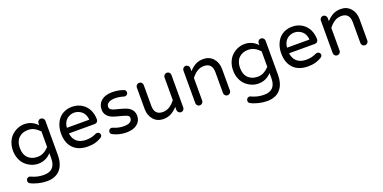

<svg xmlns="http://www.w3.org/2000/svg" viewBox="-14 -1328 4736 2376"><g transform="rotate(-20 2354.5 -140.0)"><path d="M551.8 -469.2V-22Q551.8 104 491 172.1Q430.2 240.2 316.9 240.2Q260.7 240.2 201.7 225.3Q142.6 210.4 103 188Q85 177.7 85 152.8Q85 136.7 96.7 124.3Q108.4 111.8 125 111.8Q132.8 111.8 143.1 116.2Q219.7 153.8 308.1 153.8Q460.9 153.8 460.9 -8.8V-76.2Q390.6 0 290 0Q245.1 0 202.6 -17.3Q160.2 -34.7 125.2 -66.2Q90.3 -97.7 69.1 -148.2Q47.9 -198.7 47.9 -259.8Q47.9 -320.8 69.1 -371.3Q90.3 -421.9 125.2 -453.6Q160.2 -485.4 202.6 -502.7Q245.1 -520 290 -520Q390.6 -520 460.9 -443.8V-469.2Q460.9 -487.8 474.1 -501.5Q487.3 -515.1 505.9 -515.1Q524.4 -515.1 538.1 -501.5Q551.8 -487.8 551.8 -469.2ZM309.1 -437Q231.9 -437 185.5 -390.6Q139.2 -344.2 139.2 -259.8Q139.2 -175.3 185.5 -129.2Q231.9 -83 309.1 -83Q353.5 -83 389.4 -101.8Q425.3 -120.6 460.9 -157.2V-362.8Q425.3 -399.4 389.4 -418.2Q353.5 -437 309.1 -437Z M1139.6 -70.8Q1139.6 -48.8 1113.8 -34.2Q1071.8 -10.7 1033.7 -0.5Q995.6 9.8 939 9.8Q816.4 9.8 748 -59.8Q679.7 -129.4 679.7 -254.9Q679.7 -308.6 694.8 -356Q710 -403.3 739 -440.2Q768.1 -477.1 814.5 -498.5Q860.8 -520 918.9 -520Q991.7 -520 1046.6 -485.1Q1101.6 -450.2 1129.2 -393.6Q1156.7 -336.9 1156.7 -268.1Q1156.7 -249 1144 -236.1Q1131.3 -223.1 1110.8 -223.1H772Q780.8 -152.3 825 -113.8Q869.1 -75.2 946.8 -75.2Q1020.5 -75.2 1082 -106Q1088.4 -109.9 1100.1 -109.9Q1116.2 -109.9 1127.9 -98.6Q1139.6 -87.4 1139.6 -70.8ZM772 -296.9H1066.9Q1064.9 -333 1051 -361.8Q1037.1 -390.6 1015.9 -407.7Q994.6 -424.8 970 -433.8Q945.3 -442.9 918.9 -442.9Q892.6 -442.9 867.7 -433.8Q842.8 -424.8 822 -407.5Q801.3 -390.1 787.6 -361.6Q773.9 -333 772 -296.9Z M1454.6 -295.9Q1510.3 -281.7 1550.8 -266.1Q1590.8 -250.5 1615.7 -218.5Q1640.6 -186.5 1640.6 -138.2Q1640.6 -72.8 1589.4 -31.5Q1538.1 9.8 1447.8 9.8Q1348.6 9.8 1265.6 -35.2Q1248.5 -46.9 1248.5 -67.9Q1248.5 -84 1259.8 -95.9Q1271 -107.9 1287.6 -107.9Q1297.9 -107.9 1305.7 -104Q1373 -74.2 1441.9 -74.2Q1552.7 -74.2 1552.7 -145Q1552.7 -167 1529.8 -179Q1506.8 -190.9 1443.8 -207Q1389.6 -219.2 1345.7 -235.8Q1303.7 -252.4 1278.1 -283.7Q1252.4 -314.9 1252.4 -361.8Q1252.4 -433.1 1304.2 -476.6Q1356 -520 1447.8 -520Q1527.3 -520 1592.8 -495.1Q1606.4 -491.7 1614 -480.7Q1621.6 -469.7 1621.6 -457Q1621.6 -440.9 1610.1 -429Q1598.6 -417 1581.5 -417Q1578.6 -417 1568.8 -418.9Q1511.2 -437 1454.6 -437Q1401.4 -437 1370.6 -417.7Q1339.8 -398.4 1339.8 -367.2Q1339.8 -338.9 1365.5 -324.2Q1391.1 -309.6 1454.6 -295.9Z M1755.9 -186V-470.2Q1755.9 -488.8 1769.5 -502Q1783.2 -515.1 1801.8 -515.1Q1820.3 -515.1 1833.5 -502Q1846.7 -488.8 1846.7 -470.2V-195.8Q1846.7 -74.2 1956.5 -74.2Q2004.4 -74.2 2043.9 -98.6Q2083.5 -123 2120.6 -169.9V-470.2Q2120.6 -488.8 2134.3 -502Q2147.9 -515.1 2166.5 -515.1Q2185.1 -515.1 2198.2 -502Q2211.4 -488.8 2211.4 -470.2V-41Q2211.4 -22.5 2198.2 -8.8Q2185.1 4.9 2166.5 4.9Q2147.9 4.9 2134.3 -8.8Q2120.6 -22.5 2120.6 -41V-82Q2079.6 -36.6 2035.6 -13.4Q1991.7 9.8 1934.6 9.8Q1853.5 9.8 1804.7 -46.1Q1755.9 -102.1 1755.9 -186Z M2825.7 -324.2V-40Q2825.7 -21.5 2812 -8.3Q2798.3 4.9 2779.3 4.9Q2760.7 4.9 2747.6 -8.3Q2734.4 -21.5 2734.4 -40V-314Q2734.4 -436 2624.5 -436Q2576.7 -436 2537.4 -411.6Q2498 -387.2 2460.4 -339.8V-40Q2460.4 -21.5 2446.8 -8.3Q2433.1 4.9 2414.6 4.9Q2396 4.9 2382.8 -8.3Q2369.6 -21.5 2369.6 -40V-469.2Q2369.6 -487.8 2382.8 -501.5Q2396 -515.1 2414.6 -515.1Q2433.1 -515.1 2446.8 -501.5Q2460.4 -487.8 2460.4 -469.2V-428.2Q2501.5 -473.6 2545.4 -496.8Q2589.4 -520 2646.5 -520Q2727.5 -520 2776.6 -464.1Q2825.7 -408.2 2825.7 -324.2Z M3451.2 -469.2V-22Q3451.2 104 3390.4 172.1Q3329.6 240.2 3216.3 240.2Q3160.2 240.2 3101.1 225.3Q3042 210.4 3002.4 188Q2984.4 177.7 2984.4 152.8Q2984.4 136.7 2996.1 124.3Q3007.8 111.8 3024.4 111.8Q3032.2 111.8 3042.5 116.2Q3119.1 153.8 3207.5 153.8Q3360.4 153.8 3360.4 -8.8V-76.2Q3290 0 3189.5 0Q3144.5 0 3102.1 -17.3Q3059.6 -34.7 3024.7 -66.2Q2989.7 -97.7 2968.5 -148.2Q2947.3 -198.7 2947.3 -259.8Q2947.3 -320.8 2968.5 -371.3Q2989.7 -421.9 3024.7 -453.6Q3059.6 -485.4 3102.1 -502.7Q3144.5 -520 3189.5 -520Q3290 -520 3360.4 -443.8V-469.2Q3360.4 -487.8 3373.5 -501.5Q3386.7 -515.1 3405.3 -515.1Q3423.8 -515.1 3437.5 -501.5Q3451.2 -487.8 3451.2 -469.2ZM3208.5 -437Q3131.3 -437 3085 -390.6Q3038.6 -344.2 3038.6 -259.8Q3038.6 -175.3 3085 -129.2Q3131.3 -83 3208.5 -83Q3252.9 -83 3288.8 -101.8Q3324.7 -120.6 3360.4 -157.2V-362.8Q3324.7 -399.4 3288.8 -418.2Q3252.9 -437 3208.5 -437Z M4039.1 -70.8Q4039.1 -48.8 4013.2 -34.2Q3971.2 -10.7 3933.1 -0.5Q3895 9.8 3838.4 9.8Q3715.8 9.8 3647.5 -59.8Q3579.1 -129.4 3579.1 -254.9Q3579.1 -308.6 3594.2 -356Q3609.4 -403.3 3638.4 -440.2Q3667.5 -477.1 3713.9 -498.5Q3760.3 -520 3818.4 -520Q3891.1 -520 3946 -485.1Q4001 -450.2 4028.6 -393.6Q4056.2 -336.9 4056.2 -268.1Q4056.2 -249 4043.5 -236.1Q4030.8 -223.1 4010.3 -223.1H3671.4Q3680.2 -152.3 3724.4 -113.8Q3768.6 -75.2 3846.2 -75.2Q3919.9 -75.2 3981.4 -106Q3987.8 -109.9 3999.5 -109.9Q4015.6 -109.9 4027.3 -98.6Q4039.1 -87.4 4039.1 -70.8ZM3671.4 -296.9H3966.3Q3964.4 -333 3950.4 -361.8Q3936.5 -390.6 3915.3 -407.7Q3894 -424.8 3869.4 -433.8Q3844.7 -442.9 3818.4 -442.9Q3792 -442.9 3767.1 -433.8Q3742.2 -424.8 3721.4 -407.5Q3700.7 -390.1 3687 -361.6Q3673.3 -333 3671.4 -296.9Z M4635.3 -324.2V-40Q4635.3 -21.5 4621.6 -8.3Q4607.9 4.9 4588.9 4.9Q4570.3 4.9 4557.1 -8.3Q4543.9 -21.5 4543.9 -40V-314Q4543.9 -436 4434.1 -436Q4386.2 -436 4346.9 -411.6Q4307.6 -387.2 4270 -339.8V-40Q4270 -21.5 4256.3 -8.3Q4242.7 4.9 4224.1 4.9Q4205.6 4.9 4192.4 -8.3Q4179.2 -21.5 4179.2 -40V-469.2Q4179.2 -487.8 4192.4 -501.5Q4205.6 -515.1 4224.1 -515.1Q4242.7 -515.1 4256.3 -501.5Q4270 -487.8 4270 -469.2V-428.2Q4311 -473.6 4355 -496.8Q4398.9 -520 4456.1 -520Q4537.1 -520 4586.2 -464.1Q4635.3 -408.2 4635.3 -324.2Z"/></g></svg>

Font: Aka-Acid-Varela
Style: Regular
Weight: 400
Designer: Joe Prince, Avraham Cornfeld, Cyberella
Foundry: Joe Prince, Avraham Cornfeld, Cyberella
Version: Version 2.000; ttfautohint (v1.5.33-1714) -l 8 -r 50 -G 200 